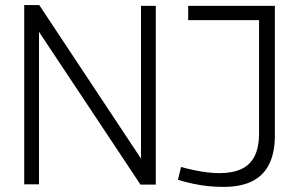

<svg xmlns="http://www.w3.org/2000/svg" viewBox="-20 -723 1161 753"><path d="M75 0V-703H134L533 -101V-700H591V1H531L133 -598V0ZM678 -18 690 -68Q716 -61 742 -55.5Q768 -50 793.5 -47Q819 -44 841 -44Q891 -44 925.5 -59.5Q960 -75 978 -109.5Q996 -144 996 -201V-644H718V-700H1058V-191Q1058 -126 1036.5 -81Q1015 -36 970.5 -13Q926 10 855 10Q827 10 797 7Q767 4 736.5 -2.5Q706 -9 678 -18Z"/></svg>

Font: Georama ExtraCondensed Thin Light
Style: Regular
Weight: 300
Version: Version 1.001